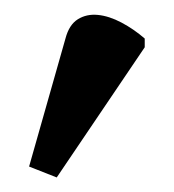

<svg xmlns="http://www.w3.org/2000/svg" viewBox="-20 -746 239 264"><path d="M58 -502 20 -517 70 -693Q75 -712 87 -719.5Q99 -727 114.5 -725.5Q130 -724 147 -715Q164 -706 179 -693V-681Z"/></svg>

Font: ET Text
Style: Regular
Weight: 470
Designer: Monotype Design Team
Foundry: Monotype Imaging Inc.
Version: Version 2.009